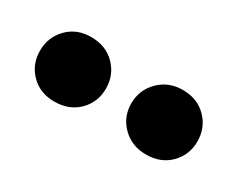

<svg xmlns="http://www.w3.org/2000/svg" viewBox="-38 -804 450 365"><g transform="rotate(30 187.0 -622.0)"><path d="M159.9 -621.8Q159.9 -592.3 139.7 -571.8Q119.4 -551.4 86.6 -551.4Q55.3 -551.4 35.2 -571.8Q15.1 -592.3 15.1 -621.8Q15.1 -651.5 35.2 -672.2Q55.3 -692.9 86.6 -692.9Q119.4 -692.9 139.7 -672.2Q159.9 -651.5 159.9 -621.8ZM360.7 -621.8Q360.7 -592.3 340.5 -571.8Q320.4 -551.4 287.9 -551.4Q257 -551.4 236.2 -571.8Q215.5 -592.3 215.5 -621.8Q215.5 -651.5 236.2 -672.2Q257 -692.9 287.9 -692.9Q320.4 -692.9 340.5 -672.2Q360.7 -651.5 360.7 -621.8Z"/></g></svg>

Font: Baloo Tammudu 2
Style: Regular
Weight: 400
Designer: Maithili Shingre, Omkar Shende and Ek Type
Foundry: Ek Type
Version: Version 1.700